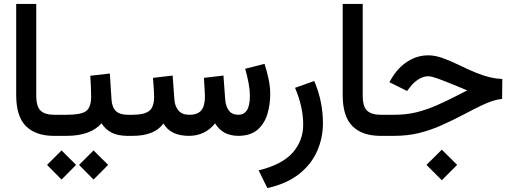

<svg xmlns="http://www.w3.org/2000/svg" viewBox="-20 -692 2612 978"><path d="M267.1 0H254.9Q162.1 0 112.3 -49.3Q62.5 -98.6 62.5 -207.5V-671.9H164.6V-207Q164.6 -148.4 187.3 -127.9Q210 -107.4 254.9 -107.4H267.1Z M641.6 0H629.9Q581.1 0 549.1 -16.1Q517.1 -32.2 497.1 -64Q469.2 -31.7 424.1 -15.9Q378.9 0 320.3 0H247.6V-107.4H321.3Q392.6 -107.4 418.2 -126Q443.8 -144.5 444.3 -198.7Q444.3 -224.6 442.9 -252.7Q441.4 -280.8 439.9 -306.2L539.6 -317.4L547.9 -186.5Q550.3 -145.5 570.1 -126.5Q589.8 -107.4 630.9 -107.4H641.6ZM382.8 147.9 456.5 74.2 530.8 147.9 456.5 222.7ZM219.7 147.9 293.5 74.2 367.7 147.9 293.5 222.7Z M1194.8 -107.4Q1222.2 -107.4 1237.5 -130.1Q1252.9 -152.8 1252.9 -206.1Q1252.9 -231.9 1246.3 -268.3Q1239.7 -304.7 1229 -341.8L1327.6 -366.7Q1339.8 -328.1 1348.1 -289.6Q1356.4 -251 1356.4 -213.4Q1356.4 -156.7 1341.1 -108.2Q1325.7 -59.6 1290.3 -30Q1254.9 -0.5 1195.3 0Q1113.3 0 1075.7 -63.5Q1023.9 0 942.4 0Q849.1 0 812.5 -63Q767.1 0 655.8 0H622.1V-107.4H656.7Q713.9 -107.4 739.5 -126.7Q765.1 -146 765.1 -199.7Q765.1 -211.4 763.4 -238.8Q761.7 -266.1 759.3 -295.4L859.4 -307.1L868.2 -186.5Q870.6 -150.4 889.2 -128.9Q907.7 -107.4 943.4 -107.4Q987.3 -107.4 1005.6 -130.1Q1023.9 -152.8 1023.9 -199.7Q1023.9 -210.4 1022.2 -238Q1020.5 -265.6 1018.6 -295.4L1118.2 -307.1L1127 -186.5Q1129.4 -150.9 1145.5 -129.2Q1161.6 -107.4 1194.8 -107.4Z M1580.6 -279.3Q1603 -228 1614 -173.1Q1625 -118.2 1625 -64.9Q1625 10.7 1595.2 78.1Q1565.4 145.5 1502.9 194.8Q1440.4 244.1 1341.8 266.1L1297.4 175.8Q1416 147 1470.2 86.2Q1524.4 25.4 1524.4 -57.1Q1524.4 -147.5 1482.9 -244.6Z M1930.2 0H1918Q1825.2 0 1775.4 -49.3Q1725.6 -98.6 1725.6 -207.5V-671.9H1827.6V-207Q1827.6 -148.4 1850.3 -127.9Q1873 -107.4 1918 -107.4H1930.2Z M2152.3 147.9 2230.5 70.3 2308.6 147.9 2230.5 226.1ZM1910.6 0V-107.4H1990.2Q2049.8 -107.4 2101.3 -120.1Q2152.8 -132.8 2206.1 -156.2Q2259.3 -179.7 2323.7 -212.9L2360.4 -231.9Q2350.6 -234.9 2337.2 -241Q2323.7 -247.1 2289.6 -260.7Q2239.7 -281.2 2208 -292.5Q2176.3 -303.7 2162.1 -303.7Q2137.2 -303.7 2113 -288.8Q2088.9 -273.9 2071.8 -252L2053.7 -228.5L1963.4 -273.4L1976.1 -294.9Q2007.3 -347.2 2055.9 -378.7Q2104.5 -410.2 2162.6 -410.2Q2195.3 -410.2 2233.4 -396.7Q2271.5 -383.3 2314.9 -362.3Q2368.2 -336.4 2406.2 -321Q2444.3 -305.7 2475.3 -298.3Q2506.3 -291 2538.6 -289.6L2537.6 -188.5Q2513.2 -185.5 2489.3 -178Q2465.3 -170.4 2431.9 -154.5Q2398.4 -138.7 2345.2 -110.4Q2285.6 -79.1 2229.5 -54Q2173.3 -28.8 2114.5 -14.4Q2055.7 0 1988.8 0Z"/></svg>

Font: Vazir Medium FD-UI
Style: Medium-FD-UI
Weight: 500
Designer: Saber Rastikerdar
Foundry: Saber Rastikerdar
Version: Version 30.1.0